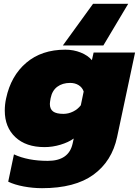

<svg xmlns="http://www.w3.org/2000/svg" viewBox="-20 -755 727 1005"><path d="M467 -735H651L521 -517H309ZM23 196 53 53Q126 87 230 87Q340 87 360 -3L366 -30Q338 -10 296.5 2.5Q255 15 213 15Q116 15 60.5 -37Q5 -89 5 -176Q5 -209 12 -240Q37 -358 117.5 -426.5Q198 -495 322 -495Q365 -495 402.5 -480Q440 -465 461 -440L470 -480H687L593 -38Q566 89 469 159.5Q372 230 200 230Q152 230 104 221Q56 212 23 196ZM403 -204 418 -276Q411 -297 392 -309Q373 -321 347 -321Q307 -321 280 -301Q253 -281 245 -241Q241 -219 241 -211Q241 -184 258 -171.5Q275 -159 312 -159Q338 -159 362.5 -171Q387 -183 403 -204Z"/></svg>

Font: Prompt Black
Style: Italic
Weight: 900
Italic angle: -12°
Designer: Katatrad Team
Foundry: CadsonDemak
Version: Version 1.001